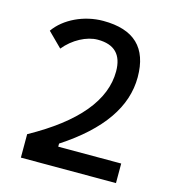

<svg xmlns="http://www.w3.org/2000/svg" viewBox="-105 -791 797 880"><g transform="rotate(15 293.0 -351.5)"><path d="M74.2 0H525.4V-92.8H226.6V-107.4C408.2 -226.1 496.1 -354 496.1 -494.1C496.1 -633.8 423.8 -703.1 277.3 -703.1C186.5 -703.1 96.7 -660.6 51.8 -596.2L119.1 -529.3C160.2 -580.1 222.7 -613.3 275.4 -613.3C354.5 -613.3 393.6 -573.7 393.6 -494.1C393.6 -357.9 288.6 -229.5 74.2 -111.3Z"/></g></svg>

Font: Cascadia Mono NF
Style: Regular
Weight: 400
Monospace: yes
Designer: Aaron Bell
Foundry: Saja Typeworks
Version: Version 2404.023